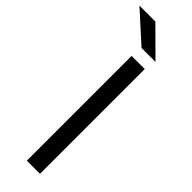

<svg xmlns="http://www.w3.org/2000/svg" viewBox="-379 -965 972 972"><g transform="rotate(45 107.0 -479.0)"><path d="M91 -750H185V0H91ZM53 -958 198 -814H98L-61 -958Z"/></g></svg>

Font: Unbounded Light
Style: Regular
Weight: 300
Designer: Luke Prowse, Jean-Baptiste Morizot, Fátima Lázaro, Florian Runge
Foundry: NaN
Version: Version 1.700